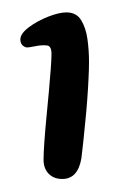

<svg xmlns="http://www.w3.org/2000/svg" viewBox="-20 -608 184 302"><path d="M78 -326.5Q64.5 -326.5 56.5 -334.8Q48.5 -343 48.5 -357Q48.5 -367.5 49.8 -385Q51 -402.5 53 -423Q55 -443.5 56.8 -463.2Q58.5 -483 59.8 -499Q61 -515 61 -523.5Q61 -535.5 54 -536.5Q45.5 -537.5 35 -535.2Q24.5 -533 21 -533.5Q16.5 -535 14.2 -538.2Q12 -541.5 12 -546Q12 -555 25.2 -565Q38.5 -575 55.8 -581.8Q73 -588.5 84.5 -588.5Q100 -588.5 107.5 -576.5Q115 -564.5 117.5 -546.8Q120 -529 120 -510.5Q120 -499 119.2 -483.5Q118.5 -468 117.2 -451Q116 -434 114.2 -417Q112.5 -400 111 -385Q109.5 -370 108 -359Q102.5 -326.5 78 -326.5Z"/></svg>

Font: Gluten Thin
Style: Regular
Weight: 400
Version: Version 1.300